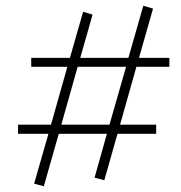

<svg xmlns="http://www.w3.org/2000/svg" viewBox="-20 -588 633 670"><path d="M456 -355 399 -153H525V-121H390L344 41L310 32L353 -121H185L133 62L99 53L149 -121H43V-153H158L215 -355H89V-386H224L270 -547L303 -537L260 -386H428L480 -568L514 -558L465 -386H571V-355ZM420 -355H251L194 -153H362Z"/></svg>

Font: Ysabeau Light
Style: Italic
Weight: 300
Italic angle: -12°
Designer: Christian Thalmann (Catharsis Fonts)
Version: Version 0.003